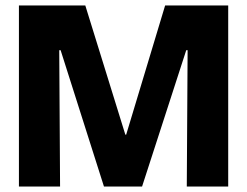

<svg xmlns="http://www.w3.org/2000/svg" viewBox="-20 -680 901 700"><path d="M49 0V-660H291L437 -189H440L582 -660H812V0H661L664 -497H659L498 0H359L201 -497H196L199 0Z"/></svg>

Font: Bricolage Grotesque 72pt ExtraBold
Style: Regular
Weight: 800
Designer: Mathieu Triay
Foundry: Atelier Triay
Version: Version 1.001;gftools[0.9.33.dev8+g029e19f]